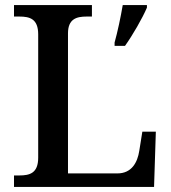

<svg xmlns="http://www.w3.org/2000/svg" viewBox="-20 -734 672 754"><path d="M430 -567V-554H471C501 -596 539 -662 557 -704V-714H462C454 -667 442 -610 430 -567ZM35 0H585L592 -217H539L527 -142C520 -96 497 -53 441 -53H247V-603C247 -660 281 -669 320 -669H341V-714H35V-669H56C97 -669 130 -660 130 -599V-115C130 -54 97 -45 56 -45H35Z"/></svg>

Font: Noto Serif Medium
Style: Regular
Weight: 500
Designer: Monotype Design Team
Foundry: Monotype Imaging Inc.
Version: Version 2.013